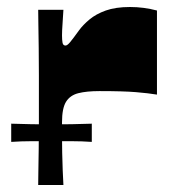

<svg xmlns="http://www.w3.org/2000/svg" viewBox="-20 -528 498 548"><path d="M12 -123V-175Q41 -174 70 -173.5Q99 -173 127 -173Q156 -173 185 -173.5Q214 -174 242 -175V-123Q214 -125 185 -125Q156 -125 127 -125Q99 -125 70 -125Q41 -125 12 -123ZM89 0Q89 -11 89.5 -39Q90 -67 90.5 -104Q91 -141 91 -178.5Q91 -216 91 -245Q91 -274 91 -313Q91 -352 90.5 -391Q90 -430 89.5 -459.5Q89 -489 89 -500H161Q160 -481 158.5 -460.5Q157 -440 157 -427Q157 -414 158.5 -406Q160 -398 167 -398Q172 -398 180 -407.5Q188 -417 206 -442Q217 -457 235.5 -472.5Q254 -488 282 -498Q310 -508 351 -508Q371 -508 390 -505.5Q409 -503 428 -498V-258Q404 -262 368 -265Q332 -268 264 -268Q227 -268 203.5 -262Q180 -256 168.5 -237.5Q157 -219 157 -179Q157 -164 157 -141Q157 -118 157.5 -92Q158 -66 159 -41.5Q160 -17 161 0Z"/></svg>

Font: Ojuju ExtraBold
Style: Regular
Weight: 800
Designer: Chisaokwu Joboson, Mirko Velimirovic
Foundry: Udi Foundry
Version: Version 1.000